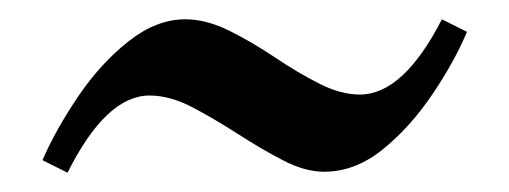

<svg xmlns="http://www.w3.org/2000/svg" viewBox="-20 -411 528 199"><path d="M464 -378Q451 -347 428 -313Q405 -279 376.5 -256Q348 -233 316 -233Q296 -233 273 -245Q250 -257 226 -272.5Q202 -288 179 -300Q156 -312 135 -312Q90 -312 50 -232L24 -245Q38 -277 61 -311Q84 -345 113 -368Q142 -391 172 -391Q194 -391 218 -379Q242 -367 265 -351.5Q288 -336 310.5 -324.5Q333 -313 353 -313Q398 -313 438 -391Z"/></svg>

Font: ChillKai
Style: Regular
Weight: 400
Designer: ChillType
Foundry: 寒蝉字型
Version: Version 2.000